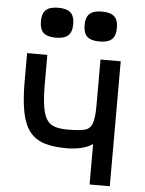

<svg xmlns="http://www.w3.org/2000/svg" viewBox="-58 -900 715 946"><g transform="rotate(5 300.0 -427.0)"><path d="M421 0V-200Q398 -184 365 -176Q332 -168 290 -168Q225 -168 180.5 -182.5Q136 -197 109 -231.5Q82 -266 70 -326.5Q58 -387 58 -479V-618H158V-479Q158 -409 164.5 -365.5Q171 -322 186 -299Q201 -276 226.5 -268Q252 -260 290 -260Q344 -260 372 -266.5Q400 -273 410.5 -300.5Q421 -328 421 -389V-618H521V0ZM408 -706Q366 -706 347 -723.5Q328 -741 328 -781Q328 -819 347 -836.5Q366 -854 408 -854Q450 -854 469 -836.5Q488 -819 488 -781Q488 -741 469 -723.5Q450 -706 408 -706ZM192 -706Q150 -706 131 -723.5Q112 -741 112 -781Q112 -819 131 -836.5Q150 -854 192 -854Q234 -854 253 -836.5Q272 -819 272 -781Q272 -741 253 -723.5Q234 -706 192 -706Z"/></g></svg>

Font: Victor Mono Thin
Style: Regular
Weight: 100
Monospace: yes
Designer: Rune Bjørnerås
Version: Version 1.561;gftools[0.9.30]